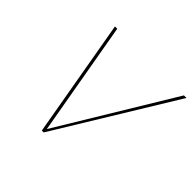

<svg xmlns="http://www.w3.org/2000/svg" viewBox="-160 -833 1008 1008"><g transform="rotate(45 343.5 -329.0)"><path d="M668 -658H687L285 0H271L156 -658H173L284 -24Z"/></g></svg>

Font: EauTest Thin
Style: Italic
Weight: 250
Italic angle: -12°
Designer: Christian Thalmann (Catharsis Fonts)
Version: Version 0.001;PS 000.001;hotconv 1.0.88;makeotf.lib2.5.64775